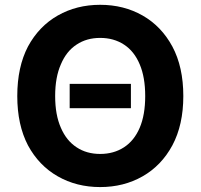

<svg xmlns="http://www.w3.org/2000/svg" viewBox="-20 -757 822 787"><path d="M516.6 -413.1Q516.6 -388.7 516.6 -313.5Q454.1 -313.5 265.6 -313.5Q265.6 -338.9 265.6 -413.1Q328.1 -413.1 516.6 -413.1ZM731.4 -363.3Q731.4 -245.1 686.5 -161.1Q641.6 -78.1 564.5 -34.2Q487.3 9.8 390.6 9.8Q293.9 9.8 216.8 -34.2Q139.6 -78.1 94.7 -161.1Q50.8 -245.1 50.8 -363.3Q50.8 -482.4 94.7 -566.4Q139.6 -649.4 216.8 -693.4Q293.9 -737.3 390.6 -737.3Q487.3 -737.3 564.5 -693.4Q641.6 -649.4 686.5 -566.4Q731.4 -482.4 731.4 -363.3ZM575.2 -363.3Q575.2 -440.4 552.7 -493.2Q530.3 -546.9 488.3 -574.2Q446.3 -601.6 390.6 -601.6Q335 -601.6 293.9 -574.2Q252 -546.9 229.5 -493.2Q206.1 -440.4 206.1 -363.3Q206.1 -286.1 229.5 -233.4Q252 -180.7 293.9 -153.3Q335 -126 390.6 -126Q446.3 -126 488.3 -153.3Q530.3 -180.7 552.7 -233.4Q575.2 -286.1 575.2 -363.3Z"/></svg>

Font: DeepSea
Style: Bold
Weight: 700
Designer: Stem
Version: Version 3.019;git-0a5106e0b